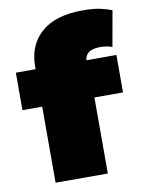

<svg xmlns="http://www.w3.org/2000/svg" viewBox="-82 -774 632 833"><g transform="rotate(-10 234.0 -358.0)"><path d="M451 -500V-335H325V0H95V-335H8V-500H95V-512Q95 -606 157.5 -661Q220 -716 340 -716Q390 -716 421 -708.5Q452 -701 468 -694L440 -537Q417 -546 387 -546Q323 -546 319 -500Z"/></g></svg>

Font: Prodigy Sans Black
Style: Regular
Weight: 900
Designer: Wei Huang
Foundry: Wei Huang
Version: Version 1.003; ttfautohint (v1.8.3)